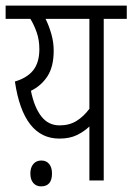

<svg xmlns="http://www.w3.org/2000/svg" viewBox="-20 -642 471 683"><path d="M431 -622V-575H349V0H298V-192Q279 -174 253.5 -161.5Q228 -149 191 -149Q63 -149 33 -352Q77 -365 98.5 -392.5Q120 -420 120 -467Q120 -500 110.5 -527Q101 -554 88 -575H0V-622ZM90 -319Q102 -260 127 -228Q152 -196 192 -196Q227 -196 252.5 -212Q278 -228 298 -255V-575H142Q154 -551 162.5 -521.5Q171 -492 171 -462Q171 -405 149 -371Q127 -337 90 -319ZM88 -25Q88 -46 98.5 -58.5Q109 -71 127 -71Q145 -71 155 -58.5Q165 -46 165 -25Q165 21 126 21Q109 21 98.5 9Q88 -3 88 -25Z"/></svg>

Font: Noto Sans ExtraCondensed Light
Style: Italic
Weight: 300
Width: 2
Italic angle: -12°
Designer: Monotype Design Team
Foundry: Monotype Imaging Inc.
Version: Version 2.013; ttfautohint (v1.8.4.7-5d5b)